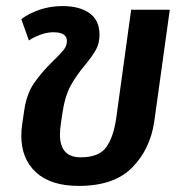

<svg xmlns="http://www.w3.org/2000/svg" viewBox="-20 -598 618 631"><path d="M50 -152Q50 -171 53 -190L60 -238Q68 -290 92 -325Q116 -360 155 -398Q179 -421 189.5 -434.5Q200 -448 200 -463Q200 -492 155 -492Q135 -492 113 -484Q91 -476 75 -465L50 -535Q73 -553 108.5 -565.5Q144 -578 186 -578Q242 -578 274.5 -554.5Q307 -531 307 -484Q307 -456 295.5 -435Q284 -414 260 -385Q230 -349 212 -316Q194 -283 186 -232L180 -191Q177 -172 177 -156Q177 -81 245 -81Q305 -81 329 -114Q353 -147 362 -210L411 -566H538L487 -199Q474 -108 414.5 -47.5Q355 13 239 13Q147 13 98.5 -31.5Q50 -76 50 -152Z"/></svg>

Font: FiraGO Medium
Style: Italic
Weight: 500
Italic angle: -8°
Designer: bBox Type GmbH
Foundry: bBox Type GmbH
Version: Version 1.001